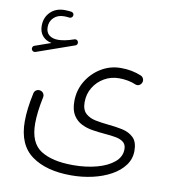

<svg xmlns="http://www.w3.org/2000/svg" viewBox="-90 -678 890 991"><g transform="rotate(10 355.0 -183.0)"><path d="M37.1 -370.6Q35.2 -376.5 37.6 -382.8Q40 -389.2 46.4 -391.1L131.3 -420.9Q101.6 -426.3 83.7 -446.8Q65.9 -467.3 65.9 -500Q65.9 -543.5 94.2 -571.8Q122.6 -600.1 168.5 -600.1Q176.3 -600.1 186.5 -599.4Q196.8 -598.6 203.6 -597.7Q218.3 -594.7 217.3 -580.6Q216.8 -574.2 211.4 -569.6Q206.1 -564.9 199.2 -565.9Q194.3 -566.9 185.8 -567.4Q177.2 -567.9 171.4 -567.9Q138.2 -567.9 117.7 -548.3Q97.2 -528.8 97.2 -498.5Q97.2 -470.7 114.5 -456.8Q131.8 -442.9 161.6 -442.9Q177.2 -442.9 197.3 -446.8Q217.3 -450.7 244.6 -460Q251.5 -462.4 257.3 -459Q263.2 -455.6 264.6 -449.2Q266.6 -442.9 263.4 -437.3Q260.3 -431.6 254.9 -430.2L57.1 -360.8Q50.8 -358.9 45.2 -361.8Q39.6 -364.7 37.1 -370.6ZM65.4 1Q65.4 -32.7 70.1 -69.3Q74.7 -106 84 -148.9Q86.4 -160.2 95.9 -166Q105.5 -171.9 116.2 -169.4Q127 -167.5 133.3 -158Q139.6 -148.4 137.2 -137.2Q120.1 -56.2 120.1 2.4Q120.1 103.5 179.7 142.1Q239.3 180.7 349.6 180.7Q417.5 180.7 473.6 165.5Q529.8 150.4 563.5 122.1Q597.2 93.8 597.2 54.2Q597.2 29.3 581.8 17.1Q566.4 4.9 540.8 0.2Q515.1 -4.4 483.9 -6.8Q453.1 -9.3 420.7 -14.2Q388.2 -19 360.8 -32.5Q333.5 -45.9 316.4 -72.8Q299.3 -99.6 299.3 -145.5Q299.3 -202.6 327.6 -250.5Q356 -298.3 403.3 -327.1Q450.7 -356 507.3 -356Q564.9 -356 611.8 -336.4Q622.6 -333 627.4 -322.5Q632.3 -312 628.4 -301.8Q625 -292 615.7 -286.6Q606.4 -281.2 595.2 -285.2Q575.7 -293.9 552.5 -298.1Q529.3 -302.2 507.3 -302.2Q464.8 -302.2 429.7 -282Q394.5 -261.7 373.5 -227.3Q352.5 -192.9 352.5 -149.9Q352.5 -110.4 372.8 -91.6Q393.1 -72.8 425.3 -66.4Q457.5 -60.1 493.2 -56.6Q531.7 -53.2 567.4 -45.7Q603 -38.1 626.2 -15.9Q649.4 6.3 649.4 53.2Q649.4 95.7 624.5 129.4Q599.6 163.1 556.9 186.5Q514.2 210 460.4 222.2Q406.7 234.4 348.6 234.4Q217.8 234.4 141.6 179Q65.4 123.5 65.4 1Z"/></g></svg>

Font: Mikhak-FD Light
Style: Regular
Weight: 300
Designer: Amin Abedi
Version: Version 3.2